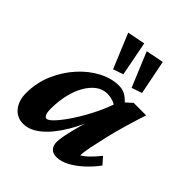

<svg xmlns="http://www.w3.org/2000/svg" viewBox="-188 -777 901 901"><g transform="rotate(45 262.5 -326.5)"><path d="M113.3 7.8Q71.3 7.8 45.9 -23.4Q20.5 -54.7 20.5 -103.5Q20.5 -172.9 46.4 -232.9Q72.3 -293 114.3 -339.4Q156.2 -385.7 206.1 -411.6Q255.9 -437.5 304.7 -437.5Q335 -437.5 356.9 -420.9Q378.9 -404.3 401.4 -375L366.2 -343.8Q351.6 -358.4 332 -365.2Q312.5 -372.1 292 -372.1Q262.7 -372.1 237.8 -354Q212.9 -335.9 193.8 -303.2Q174.8 -270.5 164.6 -227.1Q154.3 -183.6 154.3 -132.8Q154.3 -111.3 159.2 -99.1Q164.1 -86.9 174.8 -86.9Q186.5 -86.9 210.4 -113.3Q234.4 -139.6 262.7 -183.1Q291 -226.6 316.9 -279.3Q342.8 -332 359.4 -385.7L376 -397.5L410.2 -428.7H493.2Q477.5 -380.9 461.9 -328.1Q446.3 -275.4 434.6 -225.6Q422.9 -175.8 415 -136.7Q407.2 -97.7 407.2 -77.1Q426.8 -88.9 445.8 -107.9Q464.8 -127 484.4 -151.4L514.6 -117.2Q490.2 -84 459 -55.2Q427.7 -26.4 395.5 -9.3Q363.3 7.8 334 7.8Q309.6 7.8 296.9 -5.9Q284.2 -19.5 284.2 -44.9Q284.2 -60.5 290 -90.3Q295.9 -120.1 308.6 -167Q321.3 -213.9 342.8 -283.2H351.6Q320.3 -193.4 281.2 -128.4Q242.2 -63.5 199.2 -27.8Q156.2 7.8 113.3 7.8ZM353.5 -471.7 282.2 -643.6 371.1 -661.1 405.3 -489.3ZM230.5 -471.7 159.2 -643.6 248 -661.1 281.2 -489.3Z"/></g></svg>

Font: Crimson Pro
Style: Bold Italic
Weight: 700
Italic angle: -12°
Designer: Jacques Le Bailly
Foundry: Baron von Fonthausen
Version: Version 1.003